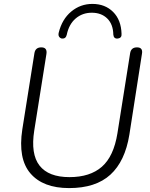

<svg xmlns="http://www.w3.org/2000/svg" viewBox="-20 -953 764 981"><path d="M333 8Q200 8 135.5 -67Q71 -142 94 -292L156 -682Q161 -711 191 -711Q223 -711 217 -676L155 -286Q136 -166 182 -107Q228 -48 335 -48Q440 -48 500.5 -101Q561 -154 580 -272L645 -682Q650 -711 680 -711Q712 -711 705 -676L641 -265Q619 -129 544 -60.5Q469 8 333 8ZM296 -756Q287 -758 282 -765.5Q277 -773 280 -786Q297 -855 344 -894Q391 -933 452 -933Q517 -933 558 -892Q599 -851 601 -780Q603 -759 582 -756Q561 -754 559 -776Q558 -829 528 -858.5Q498 -888 449 -888Q401 -888 366.5 -858.5Q332 -829 321 -775Q316 -754 296 -756Z"/></svg>

Font: Nunito Light
Style: Italic
Weight: 300
Italic angle: -9°
Designer: Vernon Adams
Foundry: Vernon Adams
Version: Version 3.601; ttfautohint (v1.8.2.53-6de2)